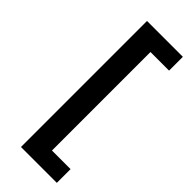

<svg xmlns="http://www.w3.org/2000/svg" viewBox="-290 -783 972 972"><g transform="rotate(45 196.5 -297.0)"><path d="M366.8 154.5H110.1V-747.9H366.8V-649.1H233.7V56.1H366.8Z"/></g></svg>

Font: Linik Sans SemiBold
Style: Regular
Weight: 600
Designer: Fonts by Rasmus Andersson / Changes by Cristiano Sobral with parts from Marc Monis
Foundry: rsms
Version: Version 3.020; ttfautohint (v1.6)